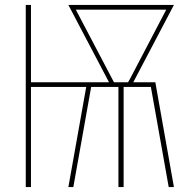

<svg xmlns="http://www.w3.org/2000/svg" viewBox="-20 -755 790 775"><path d="M84 0V-735H105V-423H420L256 -735H682L518 -423H607L682 0H661L589 -404H479V0H458V-404H348L276 0H256L328 -404H105V0ZM440 -423H497L506 -439L651 -716H286Z"/></svg>

Font: Zed Sans Thin Extended
Style: Regular
Weight: 100
Width: 7
Designer: Belleve Invis
Foundry: Belleve Invis
Version: Version 1.0.0; ttfautohint (v1.8.4)